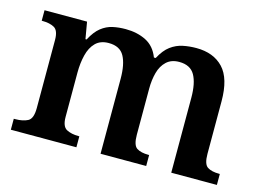

<svg xmlns="http://www.w3.org/2000/svg" viewBox="-79 -689 1128 829"><g transform="rotate(15 485.0 -274.0)"><path d="M23 0V-49H29Q64 -49 85.5 -60.5Q107 -72 107 -119V-423Q107 -466 86.5 -477.5Q66 -489 33 -489H30V-536H220L233 -461H238Q258 -499 281.5 -517.5Q305 -536 332 -542Q359 -548 390 -548Q442 -548 481.5 -528Q521 -508 539 -461H547Q567 -499 592 -517.5Q617 -536 646 -542Q675 -548 706 -548Q783 -548 826.5 -502Q870 -456 870 -354V-119Q870 -73 888.5 -61Q907 -49 941 -49H944V0H740V-335Q740 -400 720 -435.5Q700 -471 650 -471Q615 -471 593.5 -451Q572 -431 563 -398Q554 -365 554 -326V-120Q554 -73 572.5 -61Q591 -49 625 -49H628V0H424V-335Q424 -400 404.5 -435.5Q385 -471 335 -471Q298 -471 276.5 -449.5Q255 -428 246 -391.5Q237 -355 237 -313V-115Q237 -72 258.5 -60.5Q280 -49 313 -49H316V0Z"/></g></svg>

Font: Noto Serif Vithkuqi SemiBold
Style: Regular
Weight: 600
Version: Version 1.005